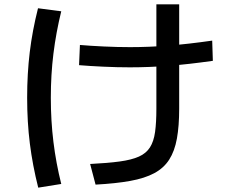

<svg xmlns="http://www.w3.org/2000/svg" viewBox="-20 -810 1040 884"><path d="M395 -55Q476 -59 531 -66.5Q586 -74 619.5 -89Q653 -104 670.5 -131.5Q688 -159 694 -202.5Q700 -246 700 -310V-790H805V-310Q805 -230 794.5 -172Q784 -114 759 -75Q734 -36 690 -12.5Q646 11 579.5 23Q513 35 420 40ZM578 -500Q520 -500 455.5 -503Q391 -506 344 -510L348 -603Q394 -599 457.5 -596Q521 -593 579 -593Q665 -593 755 -600Q845 -607 957 -623L960 -530Q848 -514 757 -507Q666 -500 578 -500ZM156 54Q130 -49 117.5 -148.5Q105 -248 105 -360Q105 -471 117 -570Q129 -669 155 -772L262 -758Q238 -660 226 -563Q214 -466 214 -360Q214 -254 226 -156.5Q238 -59 262 37Z"/></svg>

Font: M PLUS 2 Medium
Style: Regular
Weight: 500
Designer: Coji Morishita
Foundry: UNDERFOREST DESIGN
Version: Version 1.001